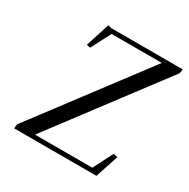

<svg xmlns="http://www.w3.org/2000/svg" viewBox="-160 -851 978 996"><g transform="rotate(30 329.0 -353.5)"><path d="M53.2 0 56.2 -25.9 546.9 -676.8H246.1L185.1 -559.1L163.1 -564L209 -707L231 -702.1H658.2L653.8 -676.8L163.1 -25.9H506.8L565.9 -143.1L591.8 -138.2L545.9 0Z"/></g></svg>

Font: Dehuti
Style: Bold-Italic
Weight: 700
Version: Version 1.2